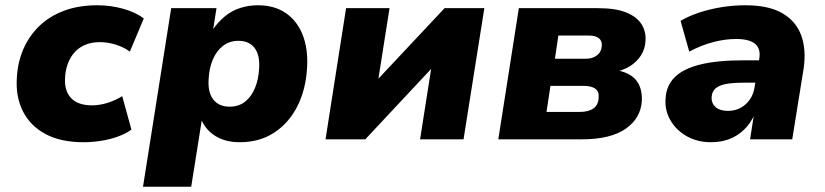

<svg xmlns="http://www.w3.org/2000/svg" viewBox="-20 -529 3132 729"><path d="M297 11Q211 11 153 -20Q95 -51 67 -106.5Q39 -162 44 -234Q47 -292 68.5 -342Q90 -392 128.5 -429.5Q167 -467 222.5 -488Q278 -509 349 -509Q401 -509 448.5 -495.5Q496 -482 526 -459L473 -333Q452 -349 421 -359Q390 -369 360 -369Q326 -369 301.5 -358Q277 -347 261 -328Q245 -309 236.5 -284.5Q228 -260 227 -232Q224 -185 249.5 -157Q275 -129 330 -129Q358 -129 388.5 -138.5Q419 -148 444 -164L479 -37Q459 -22 429 -11Q399 0 365 5.5Q331 11 297 11Z M523 180 630 -498H802L789 -415H787Q808 -446 834.5 -467.5Q861 -489 893 -499Q925 -509 959 -509Q1022 -509 1065 -479.5Q1108 -450 1129 -397Q1150 -344 1146 -274Q1142 -192 1110 -127.5Q1078 -63 1022 -26Q966 11 890 11Q836 11 798 -12.5Q760 -36 743 -78H747L706 180ZM852 -124Q886 -124 910 -142.5Q934 -161 948 -194.5Q962 -228 964 -271Q967 -320 946.5 -347Q926 -374 885 -374Q852 -374 827.5 -355.5Q803 -337 788.5 -304Q774 -271 772 -227Q769 -178 790 -151Q811 -124 852 -124Z M1216 0 1294 -498H1459L1413 -206H1394L1668 -498H1819L1740 0H1575L1621 -293H1641L1367 0Z M1872 0 1950 -498H2250Q2318 -498 2358 -481.5Q2398 -465 2415.5 -437.5Q2433 -410 2431 -376Q2430 -345 2414.5 -320Q2399 -295 2373 -278.5Q2347 -262 2312 -255L2313 -264Q2370 -255 2394.5 -225.5Q2419 -196 2417 -146Q2413 -80 2355.5 -40Q2298 0 2189 0ZM2055 -104H2180Q2215 -104 2233.5 -117.5Q2252 -131 2253 -158Q2255 -182 2240 -192.5Q2225 -203 2195 -203H2070ZM2087 -306H2204Q2231 -306 2247.5 -319.5Q2264 -333 2265 -356Q2266 -375 2253 -384.5Q2240 -394 2217 -394H2100Z M2680 11Q2628 11 2588 -11.5Q2548 -34 2526 -71.5Q2504 -109 2507 -153Q2509 -203 2541.5 -235.5Q2574 -268 2638.5 -284Q2703 -300 2802 -300H2877L2864 -215H2802Q2762 -215 2736 -210Q2710 -205 2696.5 -193Q2683 -181 2682 -160Q2681 -136 2697.5 -122Q2714 -108 2744 -108Q2770 -108 2791 -119Q2812 -130 2826.5 -150.5Q2841 -171 2845 -198L2863 -307Q2869 -344 2847 -362.5Q2825 -381 2775 -381Q2734 -381 2689 -369.5Q2644 -358 2597 -333L2564 -450Q2597 -469 2637 -482Q2677 -495 2721 -502Q2765 -509 2810 -509Q2899 -509 2951 -478.5Q3003 -448 3022.5 -393.5Q3042 -339 3031 -267L2988 0H2828L2843 -97H2846Q2830 -60 2804.5 -36Q2779 -12 2748 -0.5Q2717 11 2680 11Z"/></svg>

Font: Nunito Sans 10pt Black
Style: Italic
Weight: 900
Italic angle: -9°
Designer: Vernon Adams
Foundry: Vernon Adams
Version: Version 3.101;gftools[0.9.27]